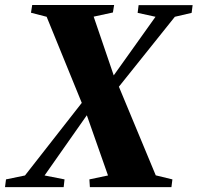

<svg xmlns="http://www.w3.org/2000/svg" viewBox="-46 -764 806 784"><path d="M-25.5 0 -21.5 -31.5 56 -47.5 300.5 -360 406.5 -439.5 589 -695.5 516 -711.5 520 -743H740.5L736.5 -711.5L668 -695.5L427.5 -395L322 -312.5L136 -47.5L217.5 -31.5L214 0ZM321 0 319 -31.5 395 -47.5 305 -303.5 289.5 -340 144.5 -695.5 80.5 -712 85.5 -743.5H420L415 -713L336.5 -696L421 -448.5L437 -416L590 -48L658 -31.5L654 0Z"/></svg>

Font: Merriweather 96pt Black
Style: Italic
Weight: 900
Italic angle: -7.8°
Version: Version 2.101